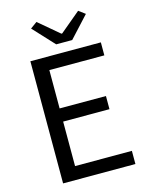

<svg xmlns="http://www.w3.org/2000/svg" viewBox="-137 -1029 861 1113"><g transform="rotate(-15 294.0 -472.0)"><path d="M100 0H534V-79H193V-346H471V-425H193V-655H523V-733H100ZM270 -789H366L482 -915L443 -944L320 -841H315L193 -944L153 -915Z"/></g></svg>

Font: Noto Sans CJK JP Regular
Style: Regular
Weight: 400
Designer: Ryoko NISHIZUKA (kana & ideographs); Paul D. Hunt (Latin, Greek & Cyrillic); Wenlong ZHANG (bopomofo); Sandoll Communica
Foundry: Adobe Systems Incorporated
Version: Version 1.001;PS 1.001;hotconv 1.0.78;makeotf.lib2.5.61930